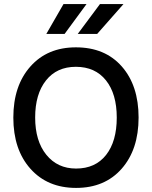

<svg xmlns="http://www.w3.org/2000/svg" viewBox="-20 -921 751 949"><path d="M45.9 -339.8Q45.9 -181.6 130.4 -86.9Q214.8 7.8 356 7.8Q498 7.8 581.5 -87.2Q665 -182.1 665 -340.1Q665 -498 582 -592.5Q499 -687 355 -687Q213.9 -687 129.9 -592Q45.9 -497.1 45.9 -339.8ZM355 -590.8Q450.2 -590.8 503.7 -523.9Q557.1 -457 557.1 -339.8Q557.1 -222.2 504.2 -155Q451.2 -87.9 356 -87.9Q264.2 -87.9 209 -156Q153.8 -224.1 153.8 -340.1Q153.8 -456.1 207.3 -523.4Q260.7 -590.8 355 -590.8ZM474.1 -900.9 364.3 -753.4H460.4L590.3 -900.9ZM293.9 -900.9 209 -753.4H299.3L407.7 -900.9Z"/></svg>

Font: FAU Chimera Medium
Style: Regular
Weight: 500
Version: Version 1.002;hotconv 1.0.117;makeotfexe 2.5.65602